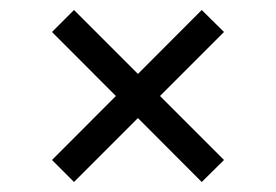

<svg xmlns="http://www.w3.org/2000/svg" viewBox="-20 -417 552 384"><path d="M84 -97 383.5 -397 428 -353 128 -53ZM84 -353 128 -397 428 -97 383.5 -53Z"/></svg>

Font: Newsreader 16pt SemiBold
Style: Regular
Weight: 600
Designer: Hugues Gentile
Foundry: Production Type
Version: Version 1.003